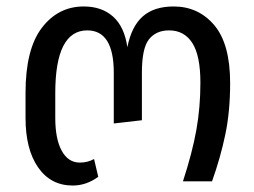

<svg xmlns="http://www.w3.org/2000/svg" viewBox="-20 -561 787 594"><path d="M59 -196V-274Q59 -409 109.5 -475Q160 -541 239 -541Q295 -541 330 -509.5Q365 -478 374 -415Q387 -480 422 -510.5Q457 -541 517 -541Q594 -541 643 -483Q692 -425 692 -304Q692 -216 677 -144.5Q662 -73 636 0H546Q575 -89 587.5 -159Q600 -229 600 -305Q600 -389 575 -428Q550 -467 503 -467Q463 -467 441 -439.5Q419 -412 419 -336V-189L332 -179V-336Q332 -467 250 -467Q151 -467 151 -273V-196Q151 -131 171 -94.5Q191 -58 227 -58Q251 -58 271 -69L284 -14Q247 13 205 13Q137 13 98 -43Q59 -99 59 -196Z"/></svg>

Font: FiraGO
Style: Regular
Weight: 400
Designer: bBox Type
Foundry: bBox Type GmbH
Version: Version 1.001;April 20, 2020;FontCreator 12.0.0.2555 64-bit